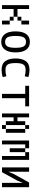

<svg xmlns="http://www.w3.org/2000/svg" viewBox="1280 -1770 503 3102"><g transform="rotate(90 1531.0 -218.5)"><path d="M125 -437.5V-375H62.5V-437.5ZM125 -375V-312.5H62.5V-375ZM125 -312.5V-250H62.5V-312.5ZM125 -250V-187.5H62.5V-250ZM125 -187.5V-125H62.5V-187.5ZM125 -125V-62.5H62.5V-125ZM125 -62.5V0H62.5V-62.5ZM312.5 -187.5V-125H250V-187.5ZM375 -125V-62.5H312.5V-125ZM375 -62.5V0H312.5V-62.5ZM312.5 -312.5V-250H250V-312.5ZM375 -375V-312.5H312.5V-375ZM375 -437.5V-375H312.5V-437.5ZM187.5 -250V-187.5H125V-250ZM250 -250V-187.5H187.5V-250Z M656.2 12.7Q573.2 12.7 529.8 -46.9Q486.3 -106.4 486.3 -218.3Q486.3 -330.1 529.3 -390.1Q572.3 -450.2 656.2 -450.2Q739.3 -450.2 782.7 -390.6Q826.2 -331.1 826.2 -219.7Q826.2 -108.4 782.2 -47.9Q738.3 12.7 656.2 12.7ZM656.2 -49.8Q708 -49.8 730 -88.4Q752 -127 752 -218.3Q752 -309.6 730 -348.6Q708 -387.7 656.2 -387.7Q604.5 -387.7 582.5 -349.1Q560.5 -310.5 560.5 -218.8Q560.5 -127 582.5 -88.4Q604.5 -49.8 656.2 -49.8Z M1211.9 -367.2Q1159.2 -381.8 1111.3 -381.8Q1068.4 -381.8 1043.9 -366.2Q1019.5 -350.6 1008.8 -315.9Q998 -281.2 998 -218.8Q998 -156.2 1008.8 -121.6Q1019.5 -86.9 1043.9 -71.3Q1068.4 -55.7 1111.3 -55.7Q1159.2 -55.7 1211.9 -70.3L1224.6 -11.7Q1169.9 6.8 1107.4 6.8Q1008.8 6.8 966.3 -54.2Q923.8 -115.2 923.8 -218.8Q923.8 -322.3 966.3 -383.3Q1008.8 -444.3 1107.4 -444.3Q1169.9 -444.3 1224.6 -425.8Z M1566.4 -375V0H1496.1V-375H1365.2V-437.5H1697.3V-375Z M1875 -437.5V-375H1812.5V-437.5ZM1875 -375V-312.5H1812.5V-375ZM1875 -312.5V-250H1812.5V-312.5ZM1875 -250V-187.5H1812.5V-250ZM1875 -187.5V-125H1812.5V-187.5ZM1875 -125V-62.5H1812.5V-125ZM1875 -62.5V0H1812.5V-62.5ZM2062.5 -62.5V0H2000V-62.5ZM2062.5 -437.5V-375H2000V-437.5ZM2000 -375V-312.5H1937.5V-375ZM2000 -312.5V-250H1937.5V-312.5ZM2000 -250V-187.5H1937.5V-250ZM2000 -187.5V-125H1937.5V-187.5ZM2000 -125V-62.5H1937.5V-125ZM1937.5 -250V-187.5H1875V-250ZM2125 -375V-312.5H2062.5V-375ZM2125 -125V-62.5H2062.5V-125ZM2125 -187.5V-125H2062.5V-187.5ZM2125 -250V-187.5H2062.5V-250ZM2125 -312.5V-250H2062.5V-312.5Z M2312.5 -437.5V-375H2250V-437.5ZM2312.5 -375V-312.5H2250V-375ZM2312.5 -312.5V-250H2250V-312.5ZM2312.5 -250V-187.5H2250V-250ZM2312.5 -187.5V-125H2250V-187.5ZM2312.5 -125V-62.5H2250V-125ZM2312.5 -62.5V0H2250V-62.5ZM2562.5 -62.5V0H2500V-62.5ZM2562.5 -125V-62.5H2500V-125ZM2562.5 -187.5V-125H2500V-187.5ZM2562.5 -250V-187.5H2500V-250ZM2562.5 -312.5V-250H2500V-312.5ZM2562.5 -375V-312.5H2500V-375ZM2562.5 -437.5V-375H2500V-437.5ZM2375 -437.5V-375H2312.5V-437.5ZM2500 -437.5V-375H2437.5V-437.5ZM2437.5 -375V-312.5H2375V-375ZM2437.5 -312.5V-250H2375V-312.5ZM2437.5 -250V-187.5H2375V-250ZM2437.5 -187.5V-125H2375V-187.5Z M2683.6 -437.5H2753.9V-101.6L2789.1 -186.5L2927.7 -437.5H3003.9V0H2933.6V-335L2898.4 -249L2761.7 0H2683.6Z"/></g></svg>

Font: Sudo Variable
Style: Regular
Weight: 400
Monospace: yes
Designer: Jens Kutilek
Foundry: Jens Kutilek
Version: Version 0.040